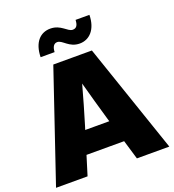

<svg xmlns="http://www.w3.org/2000/svg" viewBox="-164 -1070 1082 1196"><g transform="rotate(-20 376.5 -472.0)"><path d="M1 0H210L249.5 -127.9H499L537.1 0H752L503.4 -727.5H247.6ZM448.2 -793.9C512.7 -793.9 563.5 -845.2 564.9 -941.4H473.1C471.7 -908.2 462.4 -889.6 436 -889.6C402.3 -889.6 376.5 -944.3 305.7 -944.3C239.7 -944.3 190.9 -895.5 189 -797.4H281.7C283.2 -831.1 295.4 -850.6 317.9 -850.6C353 -850.6 377 -793.9 448.2 -793.9ZM294.9 -276.4 301.8 -297.9C327.6 -383.3 352.1 -466.3 376 -554.7C399.9 -466.3 423.3 -383.3 448.2 -297.9L454.6 -276.4Z"/></g></svg>

Font: Raveo Display Display ExtraBold
Style: Regular
Weight: 800
Designer: Jakub Foglar, Rasmus Andersson (Inter)
Foundry: Jakubfoglar.com
Version: Version 1.100;Glyphs 3.2.3 (3260)